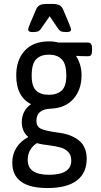

<svg xmlns="http://www.w3.org/2000/svg" viewBox="-20 -738 511 970"><path d="M42 83Q42 41 63.5 7.5Q85 -26 122 -45V-47Q107 -59 98.5 -78Q90 -97 90 -120Q90 -179 137 -212Q62 -249 62 -357Q62 -435 105 -482Q148 -529 228 -529Q253 -529 275 -523H425Q445 -523 445 -494V-482Q445 -467 440.5 -460.5Q436 -454 425 -454Q382 -454 367 -456L365 -454Q392 -411 392 -358Q392 -285 351 -238.5Q310 -192 236 -189Q164 -186 164 -128Q164 -98 187 -87.5Q210 -77 260 -70L281 -67Q344 -58 381 -26.5Q418 5 418 64Q418 136 368 174Q318 212 220 212Q42 212 42 83ZM315 -356Q315 -416 291.5 -439Q268 -462 227 -462Q186 -462 163 -439Q140 -416 140 -356Q140 -301 163 -280Q186 -259 227 -259Q267 -259 291 -280Q315 -301 315 -356ZM340 73Q340 45 324.5 29.5Q309 14 287 7.5Q265 1 227 -4Q189 -8 167 -15Q146 -3 133 19Q120 41 120 70Q120 145 227 145Q340 145 340 73ZM122 -589Q122 -595 133 -621L163 -692Q169 -705 180.5 -711.5Q192 -718 215 -718H246Q269 -718 280.5 -711.5Q292 -705 298 -692L328 -621Q339 -595 339 -589Q339 -576 317 -576Q297 -576 288.5 -579.5Q280 -583 269 -600L231 -656L192 -600Q181 -583 172.5 -579.5Q164 -576 144 -576Q122 -576 122 -589Z"/></svg>

Font: Asap Condensed
Style: Regular
Weight: 400
Designer: Pablo Cosgaya
Foundry: Omnibus-Type
Version: Version 1.010; ttfautohint (v1.8)